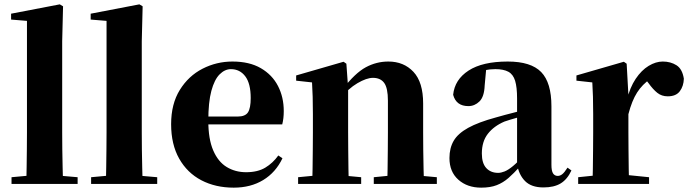

<svg xmlns="http://www.w3.org/2000/svg" viewBox="-20 -846 3167 883"><path d="M33 0V-31L142 -41H221L337 -31V0ZM101 0Q102 -37 102.5 -77.5Q103 -118 103.5 -159Q104 -200 104 -238V-750L31 -756V-783L255 -826L270 -817L266 -656V-238Q266 -200 266.5 -159Q267 -118 268 -77.5Q269 -37 270 0Z M399 0V-31L508 -41H587L703 -31V0ZM467 0Q468 -37 468.5 -77.5Q469 -118 469.5 -159Q470 -200 470 -238V-750L397 -756V-783L621 -826L636 -817L632 -656V-238Q632 -200 632.5 -159Q633 -118 634 -77.5Q635 -37 636 0Z M1055 17Q971 17 906 -17Q841 -51 804 -116.5Q767 -182 767 -275Q767 -368 807 -432.5Q847 -497 911.5 -530Q976 -563 1049 -563Q1127 -563 1179.5 -532.5Q1232 -502 1258.5 -450.5Q1285 -399 1285 -335Q1285 -301 1278 -274H836V-310H1073Q1108 -310 1120.5 -329.5Q1133 -349 1133 -395Q1133 -462 1108 -495Q1083 -528 1042 -528Q1014 -528 990 -504Q966 -480 952 -428Q938 -376 938 -290Q938 -207 960.5 -154.5Q983 -102 1022.5 -78Q1062 -54 1112 -54Q1165 -54 1200 -75Q1235 -96 1260 -131L1279 -118Q1248 -53 1190.5 -18Q1133 17 1055 17Z M1351 0V-31L1455 -41H1534L1641 -31V0ZM1415 0Q1417 -26 1417.5 -68.5Q1418 -111 1418.5 -157Q1419 -203 1419 -238V-321Q1419 -370 1418 -400.5Q1417 -431 1415 -467L1342 -475V-499L1560 -562L1573 -553L1581 -441V-438V-238Q1581 -203 1581.5 -157Q1582 -111 1582.5 -68.5Q1583 -26 1584 0ZM1699 0V-31L1801 -41H1879L1989 -31V0ZM1761 0Q1762 -26 1762.5 -68Q1763 -110 1763.5 -156Q1764 -202 1764 -238V-383Q1764 -441 1747 -464.5Q1730 -488 1695 -488Q1666 -488 1624 -463.5Q1582 -439 1541 -389L1538 -436H1556Q1613 -510 1662 -536.5Q1711 -563 1766 -563Q1837 -563 1881.5 -515.5Q1926 -468 1926 -370V-238Q1926 -202 1926.5 -156Q1927 -110 1928 -68Q1929 -26 1930 0Z M2193 17Q2129 17 2088 -19.5Q2047 -56 2047 -119Q2047 -165 2066.5 -198.5Q2086 -232 2133 -258Q2180 -284 2261 -306Q2299 -317 2350.5 -330Q2402 -343 2442 -353V-327Q2402 -317 2362.5 -306Q2323 -295 2300 -287Q2251 -266 2223.5 -230.5Q2196 -195 2196 -140Q2196 -95 2216.5 -73Q2237 -51 2271 -51Q2284 -51 2300.5 -57.5Q2317 -64 2339.5 -82.5Q2362 -101 2393 -136L2412 -80H2371Q2343 -49 2318.5 -27.5Q2294 -6 2264.5 5.5Q2235 17 2193 17ZM2479 16Q2424 16 2395 -13Q2366 -42 2358 -91V-93V-393Q2358 -445 2349 -474.5Q2340 -504 2318 -516Q2296 -528 2258 -528Q2234 -528 2208 -523Q2182 -518 2144 -505L2216 -529L2209 -453Q2207 -401 2185 -379.5Q2163 -358 2134 -358Q2078 -358 2064 -410Q2071 -480 2135 -521.5Q2199 -563 2315 -563Q2422 -563 2469 -514.5Q2516 -466 2516 -357V-88Q2516 -60 2523.5 -48.5Q2531 -37 2545 -37Q2556 -37 2566 -45Q2576 -53 2590 -75L2608 -62Q2589 -21 2558.5 -2.5Q2528 16 2479 16Z M2639 0V-31L2746 -42H2856L2965 -31V0ZM2704 0Q2706 -26 2706.5 -68.5Q2707 -111 2707.5 -157Q2708 -203 2708 -238V-321Q2708 -371 2707 -401Q2706 -431 2704 -467L2631 -475V-499L2849 -562L2862 -553L2870 -409V-408V-238Q2870 -203 2870.5 -157Q2871 -111 2871.5 -68.5Q2872 -26 2873 0ZM2870 -321 2831 -386H2863Q2877 -444 2903.5 -483.5Q2930 -523 2963 -543Q2996 -563 3028 -563Q3064 -563 3091 -546Q3118 -529 3125 -484Q3124 -450 3106.5 -426.5Q3089 -403 3051 -403Q3023 -403 3003 -419Q2983 -435 2963 -463L2940 -492L2972 -484Q2934 -458 2910 -420.5Q2886 -383 2870 -321Z"/></svg>

Font: Noto Serif KR ExtraLight Black
Style: Regular
Weight: 900
Version: Version 2.003-H1;hotconv 1.1.1;makeotfexe 2.6.0